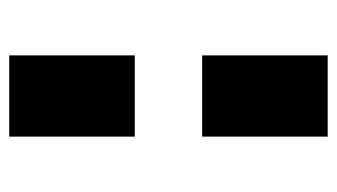

<svg xmlns="http://www.w3.org/2000/svg" viewBox="-177 -558 730 416"><g transform="rotate(90 188.0 -350.0)"><path d="M100 -695V-423H276V-695ZM276 -277H100V-5H276Z"/></g></svg>

Font: Jost ExtraBold
Style: Regular
Weight: 800
Version: Version 3.710